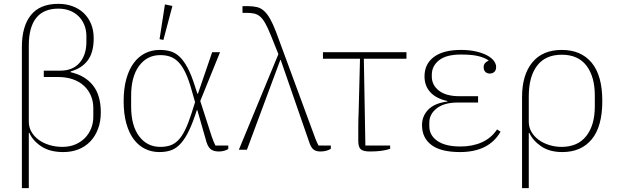

<svg xmlns="http://www.w3.org/2000/svg" viewBox="-20 -780 3213 1000"><path d="M305 -15Q343 -15 373 -28Q403 -41 423.5 -62.5Q444 -84 455 -112Q466 -140 466 -171V-216Q466 -252 453.5 -281.5Q441 -311 417.5 -333Q394 -355 359.5 -367Q325 -379 281 -379H208V-412H294Q359 -412 394.5 -453Q430 -494 430 -562V-591Q430 -624 419 -650.5Q408 -677 388.5 -696Q369 -715 342.5 -725Q316 -735 284 -735Q207 -735 168.5 -686.5Q130 -638 130 -543V-147Q130 -117 144 -93Q158 -69 182 -51.5Q206 -34 238 -24.5Q270 -15 305 -15ZM94 -536Q94 -643 141 -701.5Q188 -760 284 -760Q324 -760 358 -747.5Q392 -735 416.5 -711.5Q441 -688 454.5 -655Q468 -622 468 -580Q468 -507 437 -465.5Q406 -424 348 -408V-404Q423 -387 464 -335.5Q505 -284 505 -195Q505 -147 490.5 -108.5Q476 -70 450 -43Q424 -16 388.5 -2Q353 12 310 12Q239 12 194.5 -18Q150 -48 133 -88H130V200H94Z M1169 -4Q1162 1 1148.5 5Q1135 9 1120 9Q1091 9 1075.5 -4.5Q1060 -18 1051 -56L1008 -206H1005L995 -176Q975 -118 955 -81.5Q935 -45 913 -24Q891 -3 865.5 4.5Q840 12 810 12Q770 12 736 -4.5Q702 -21 677 -54Q652 -87 638 -137Q624 -187 624 -253Q624 -319 638 -369Q652 -419 677 -452.5Q702 -486 736.5 -503Q771 -520 812 -520Q843 -520 868.5 -512.5Q894 -505 915.5 -484.5Q937 -464 956.5 -428Q976 -392 994 -335L1008 -292H1011L1085 -508H1126L1023 -254L1083 -68Q1088 -54 1092.5 -43Q1097 -32 1102 -22H1169ZM978 -311Q963 -365 946.5 -400Q930 -435 910.5 -455.5Q891 -476 867.5 -484.5Q844 -493 815 -493Q746 -493 704.5 -437Q663 -381 663 -282V-225Q663 -126 704.5 -70.5Q746 -15 815 -15Q843 -15 866 -22.5Q889 -30 908.5 -50Q928 -70 944.5 -104Q961 -138 978 -191L996 -248ZM811 -576 839 -757 878 -749 831 -572Z M1430 -498 1389 -600Q1374 -637 1361.5 -659Q1349 -681 1335.5 -693Q1322 -705 1305.5 -709Q1289 -713 1267 -713H1243V-748H1271Q1298 -748 1318.5 -743Q1339 -738 1355.5 -723Q1372 -708 1387 -681.5Q1402 -655 1418 -613L1623 -57Q1630 -39 1639 -22H1703V-5Q1694 1 1680 5Q1666 9 1649 9Q1626 9 1612.5 -1.5Q1599 -12 1589 -44L1442 -468H1440L1266 0H1224Z M2012 -5Q1973 9 1907 9Q1872 9 1859 -2.5Q1846 -14 1846 -46Q1846 -58 1846 -76Q1846 -94 1846 -114.5Q1846 -135 1846.5 -156.5Q1847 -178 1848 -198L1855 -474H1662V-508H2097V-474H1875L1883 -22H2012Z M2376 12Q2276 12 2227 -25Q2178 -62 2178 -128Q2178 -176 2211 -209.5Q2244 -243 2310 -251V-254Q2253 -266 2222 -299Q2191 -332 2191 -382Q2191 -447 2240 -483.5Q2289 -520 2381 -520Q2423 -520 2457 -512.5Q2491 -505 2515 -492.5Q2539 -480 2551.5 -464Q2564 -448 2564 -431Q2564 -415 2555 -406Q2546 -397 2531 -397Q2516 -397 2507.5 -406Q2499 -415 2499 -430Q2499 -443 2506 -451Q2513 -459 2524 -464V-466Q2501 -481 2468 -488.5Q2435 -496 2381 -496Q2304 -496 2266.5 -466Q2229 -436 2229 -391V-381Q2229 -337 2266 -308Q2303 -279 2372 -279H2470V-246H2364Q2294 -246 2255 -216Q2216 -186 2216 -141V-123Q2216 -75 2258 -46Q2300 -17 2378 -17Q2441 -17 2490 -39Q2539 -61 2569 -106L2587 -94Q2526 12 2376 12Z M2699 -274Q2699 -390 2752.5 -455Q2806 -520 2906 -520Q3006 -520 3061.5 -453.5Q3117 -387 3117 -254Q3117 -121 3062 -54.5Q3007 12 2909 12Q2842 12 2798.5 -18Q2755 -48 2737 -88H2734V200H2699ZM2905 -15Q2989 -15 3033.5 -71.5Q3078 -128 3078 -226V-282Q3078 -381 3034.5 -438Q2991 -495 2906 -495Q2821 -495 2777.5 -438Q2734 -381 2734 -278V-147Q2734 -117 2748 -93Q2762 -69 2786 -51.5Q2810 -34 2841 -24.5Q2872 -15 2905 -15Z"/></svg>

Font: IBM Plex Serif ExtLt
Style: Regular
Weight: 200
Designer: Mike Abbink, Paul van der Laan, Pieter van Rosmalen
Foundry: Bold Monday
Version: Version 3.001